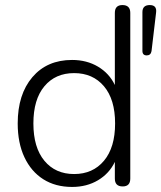

<svg xmlns="http://www.w3.org/2000/svg" viewBox="-20 -731 637 759"><path d="M265 8Q199 8 151 -22.5Q103 -53 76.5 -109.5Q50 -166 50 -243Q50 -358 108 -426Q166 -494 265 -494Q323 -494 367.5 -467.5Q412 -441 434 -395V-680Q434 -711 464 -711Q495 -711 495 -680V-25Q495 6 465 6Q434 6 434 -25V-91Q412 -45 367.5 -18.5Q323 8 265 8ZM273 -43Q347 -43 391 -95.5Q435 -148 435 -243Q435 -338 391 -390Q347 -442 273 -442Q199 -442 155.5 -390Q112 -338 112 -243Q112 -148 155.5 -95.5Q199 -43 273 -43ZM560 -512Q543 -512 543 -530V-683Q543 -711 572 -711Q601 -711 597 -681L579 -529Q576 -512 560 -512Z"/></svg>

Font: Nunito Light
Style: Regular
Weight: 300
Designer: Vernon Adams
Foundry: Vernon Adams
Version: Version 3.601; ttfautohint (v1.8.2.53-6de2)